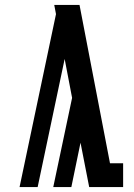

<svg xmlns="http://www.w3.org/2000/svg" viewBox="-20 -755 540 775"><path d="M59 0 206 -698 199 -735Q224 -735 250 -735Q276 -735 301 -735L424 -96H477V0H340L305 -179L268 0H195L271 -360L241 -517L132 0Z"/></svg>

Font: Iosevka Slab
Style: Bold
Weight: 700
Monospace: yes
Designer: Belleve Invis
Foundry: Belleve Invis
Version: Version 11.1.1; ttfautohint (v1.8.3)